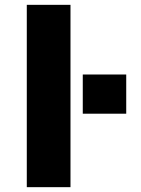

<svg xmlns="http://www.w3.org/2000/svg" viewBox="-20 -772 583 794"><path d="M322.3 -301.8V-463.9H502V-301.8ZM90.8 2V-752H271.5V2Z"/></svg>

Font: Gen Shin Gothic Heavy
Style: Bold
Weight: 900
Designer: [Source Han Sans]
Ryoko NISHIZUKA  (kana & ideographs); Paul D. Hunt (Latin, Greek & Cyrillic); Wenlong ZHANG  (bopomofo
Version: Version 1.002.20150607